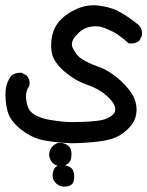

<svg xmlns="http://www.w3.org/2000/svg" viewBox="-26 -352 549 715"><path d="M208.5 342.8Q190.4 340.3 179.2 327.1Q173.3 320.3 171.1 311.8Q168.9 303.2 170.4 293.5Q173.8 272.9 187.5 265.6Q200.2 259.3 220.7 264.6Q231 267.1 238.3 272.9Q245.6 278.8 248 288.1Q250 295.4 250.2 303.5Q250.5 311.5 249 320.3Q244.1 344.2 209.5 342.8H209ZM195.8 266.6Q177.2 264.2 166.5 251Q161.6 244.1 159.2 236.6Q156.7 229 157.2 220.7Q157.7 211.9 161.6 204.3Q165.5 196.8 172.4 190.4Q187.5 175.8 210 181.6Q220.2 184.1 227.5 189.9Q234.9 195.8 237.8 204.6Q240.2 212.4 240.2 221.2Q240.2 230 238.3 239.7Q236.3 248.5 230.2 254.6Q224.1 260.7 216.1 263.4Q208 266.1 197.8 266.6H196.8ZM226.6 180.7Q182.1 178.7 138.7 170.9Q116.2 166.5 94.5 156.5Q72.8 146.5 52.7 130.4Q10.7 97.7 1.5 59.6Q-7.8 23.4 -4.9 -17.6Q-1.5 -46.9 15.6 -69.3L16.6 -70.3L17.6 -71.3Q32.2 -82 52.2 -81.1H54.7L56.2 -80.1L70.8 -72.3L72.3 -71.3L73.2 -70.3Q86.4 -57.1 84 -36.1L83.5 -33.7L82.5 -31.7Q67.9 -9.3 71.3 17.6Q73.2 32.2 76.7 42.7Q80.1 53.2 85.4 60.1Q96.2 73.7 117.7 82.5Q141.1 92.3 171.4 96.2Q202.1 100.6 220.7 102.1Q238.3 103.5 288.6 101.6Q338.4 99.6 360.4 93.3Q381.8 86.9 395 74.2Q406.2 63.5 402.3 46.9Q397.5 27.8 370.1 3.4Q341.8 -21.5 299.3 -36.1Q252.9 -51.8 213.9 -85.9Q173.8 -120.6 167 -154.8Q161.1 -187.5 168.9 -221.2Q176.8 -254.9 200.2 -278.8Q222.7 -302.2 260.3 -318.8Q272.9 -324.7 285.9 -327.9Q298.8 -331.1 312.3 -332Q325.7 -333 339.4 -331.5Q359.4 -329.1 377 -324.5Q394.5 -319.8 409.4 -313Q424.3 -306.2 443.8 -293.2Q463.4 -280.3 488.3 -260.7L489.3 -260.3L489.7 -259.8Q505.4 -242.7 502.9 -221.7L502.4 -219.7L502 -218.3L494.1 -202.6L493.2 -200.7L491.2 -199.2Q476.6 -188 456.1 -190.4L452.6 -190.9L450.7 -192.9Q418.5 -221.2 396.5 -232.9Q374 -244.6 351.6 -251.5Q331.1 -257.3 304.2 -251Q291 -247.6 279.1 -239.5Q267.1 -231.4 255.4 -217.8Q244.6 -205.1 242.4 -193.6Q240.2 -182.1 245.6 -171.9Q252 -158.7 260 -148.9Q268.1 -139.2 278.8 -132.3Q301.3 -117.2 341.8 -103Q352.5 -99.1 363 -94Q373.5 -88.9 383.8 -82.3Q394 -75.7 404.1 -67.9Q414.1 -60.1 423.8 -51.3Q462.4 -14.2 473.6 13.2Q485.8 41.5 481.4 71.8Q477.1 102.5 449.2 129.4Q421.9 156.2 386.7 166Q370.1 170.9 347.7 174.1Q325.2 177.2 296.9 179.2Q278.3 180.2 264.6 180.9Q251 181.6 241.5 181.4Q231.9 181.2 226.6 180.7Z"/></svg>

Font: NaikaiFont
Style: Bold
Weight: 700
Version: Version 1.89